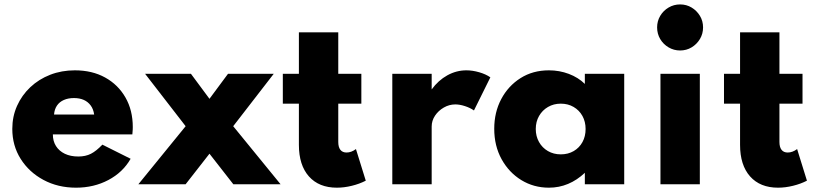

<svg xmlns="http://www.w3.org/2000/svg" viewBox="-20 -854 3800 890"><path d="M332.5 16Q248.5 16 181.5 -20Q114.5 -56 75.8 -117.5Q37 -179 37 -256.5Q37 -314 59 -363.2Q81 -412.5 120.5 -449.8Q160 -487 212.8 -507.5Q265.5 -528 327 -528Q407 -528 467.2 -494.8Q527.5 -461.5 561.5 -402.2Q595.5 -343 595.5 -265Q595.5 -258.5 595.2 -253Q595 -247.5 593.5 -231H225Q225 -200 239.5 -177Q254 -154 280.5 -141.2Q307 -128.5 343 -128.5Q376.5 -128.5 401.5 -141.2Q426.5 -154 454.5 -183.5L585.5 -118Q549.5 -55 482.2 -19.5Q415 16 332.5 16ZM230.5 -323H416.5Q413 -348 400.5 -365Q388 -382 368.5 -390.8Q349 -399.5 323 -399.5Q296 -399.5 275.8 -390.5Q255.5 -381.5 244 -364.5Q232.5 -347.5 230.5 -323Z M621.5 0 840.5 -269 652.5 -512H865L951 -396L1037 -512H1249L1061 -269L1280.5 0H1061.5L951 -141.5L840.5 0Z M1541.5 16Q1458.5 16 1412 -36.2Q1365.5 -88.5 1365.5 -182.5V-373.5H1291V-512H1365.5V-704H1548V-512H1655V-373.5H1548V-196Q1548 -172 1557.8 -159.5Q1567.5 -147 1586.5 -147Q1608.5 -147 1630 -163L1675.5 -16.5Q1646.5 -1.5 1611 7.2Q1575.5 16 1541.5 16Z M1798.5 0V-512H1981V-439.5Q2011.5 -481.5 2053.5 -504.8Q2095.5 -528 2142 -528Q2170.5 -528 2201.5 -519Q2232.5 -510 2253 -495.5L2177 -342Q2159 -354.5 2135 -362.2Q2111 -370 2090.5 -370Q2062.5 -370 2037.2 -355.5Q2012 -341 1996.5 -317.8Q1981 -294.5 1981 -267.5V0Z M2524.5 16Q2454 16 2396.5 -19.2Q2339 -54.5 2305 -116.2Q2271 -178 2271 -257Q2271 -333.5 2303.5 -394.8Q2336 -456 2393 -492Q2450 -528 2524.5 -528Q2573 -528 2616.8 -511.5Q2660.5 -495 2691 -465V-512H2873.5V0H2691V-53Q2655 -19 2613.2 -1.5Q2571.5 16 2524.5 16ZM2579.5 -138.5Q2613.5 -138.5 2639.5 -153.8Q2665.5 -169 2680 -195.5Q2694.5 -222 2694.5 -256Q2694.5 -290 2679.8 -316.5Q2665 -343 2639 -358.2Q2613 -373.5 2579.5 -373.5Q2546.5 -373.5 2520.2 -358.2Q2494 -343 2478.8 -316.5Q2463.5 -290 2463.5 -256Q2463.5 -222.5 2478.5 -195.8Q2493.5 -169 2519.8 -153.8Q2546 -138.5 2579.5 -138.5Z M3041.5 0V-512H3224V0ZM3132.5 -620Q3103.5 -620 3079 -634.5Q3054.5 -649 3040.2 -673.2Q3026 -697.5 3026 -727Q3026 -756 3040.2 -780.2Q3054.5 -804.5 3079 -819Q3103.5 -833.5 3132.5 -833.5Q3162 -833.5 3186 -819Q3210 -804.5 3224.5 -780.5Q3239 -756.5 3239 -727Q3239 -697.5 3224.5 -673.2Q3210 -649 3186 -634.5Q3162 -620 3132.5 -620Z M3586.5 16Q3503.5 16 3457 -36.2Q3410.5 -88.5 3410.5 -182.5V-373.5H3336V-512H3410.5V-704H3593V-512H3700V-373.5H3593V-196Q3593 -172 3602.8 -159.5Q3612.5 -147 3631.5 -147Q3653.5 -147 3675 -163L3720.5 -16.5Q3691.5 -1.5 3656 7.2Q3620.5 16 3586.5 16Z"/></svg>

Font: Spartan Thin ExtraBold
Style: Regular
Weight: 800
Version: Version 1.004